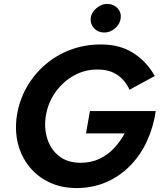

<svg xmlns="http://www.w3.org/2000/svg" viewBox="-20 -941 818 980"><path d="M443 -849Q447 -879 473.5 -900.5Q500 -922 529 -921Q561 -920 580.5 -898.5Q600 -877 596 -847Q592 -817 566 -795.5Q540 -774 510 -775Q479 -776 459.5 -797.5Q440 -819 443 -849ZM419 -260 439 -374H775Q764 -297 732.5 -226Q701 -155 649 -100Q597 -45 527.5 -13.5Q458 18 373 19Q293 19 231.5 -10.5Q170 -40 129 -91Q88 -142 71.5 -208.5Q55 -275 66 -350Q78 -428 115.5 -494.5Q153 -561 210.5 -610.5Q268 -660 340 -687Q412 -714 493 -714Q589 -715 658.5 -671.5Q728 -628 770 -553L641 -483Q620 -530 580 -558Q540 -586 479 -586Q414 -587 357.5 -555.5Q301 -524 263 -470.5Q225 -417 214 -350Q204 -287 221.5 -232.5Q239 -178 281 -144.5Q323 -111 390 -110Q445 -110 488 -130.5Q531 -151 563 -185.5Q595 -220 616 -260Z"/></svg>

Font: Von Semi
Style: Italic
Weight: 600
Version: Version 4.000; ttfautohint (v1.8.4.7-5d5b)